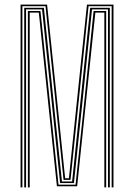

<svg xmlns="http://www.w3.org/2000/svg" viewBox="-20 -820 586 840"><path d="M70 0V-800H186L228.8 -390.5L265 -40H281.5L317.8 -390.5L360.5 -800H476.5V0H468.5V-793H367.5L325 -383L288.5 -33H258L221.8 -383L179 -793H78V0ZM102 0V-353V-772H157L199.5 -361.5L236 -12H310.5L347.2 -361.5L389.5 -772H444.5V-353V0H436.5V-353V-765H397.2L354 -353.2L317.5 -5H229L192.5 -353.2L149.8 -765H110V-353V0ZM86 0V-353V-786H172L214.5 -376.5L251 -26H295.5L332 -376.5L374.5 -786H460.5V-353V0H452.5V-353V-779H382.5L340 -367.2L303.5 -19H243L206.8 -367.2L164 -779H94V-353V0Z"/></svg>

Font: Big Shoulders Inline Text Thin Thin
Style: Regular
Weight: 250
Version: Version 2.002